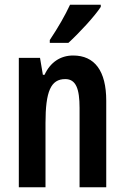

<svg xmlns="http://www.w3.org/2000/svg" viewBox="-20 -786 524 806"><path d="M403 -757V-766H274C253 -721 225 -672 189 -618V-606H267C311 -646 377 -717 403 -757ZM287 -553C233 -553 191 -524 167 -472H160L148 -543H59V0H171V-269C171 -402 193 -454 254 -454C299 -454 314 -413 314 -333V0H426V-363C426 -489 377 -553 287 -553Z"/></svg>

Font: Noto Sans Armenian ExtraCondensed SemiBold
Style: Regular
Weight: 600
Width: 2
Designer: Monotype Design Team
Foundry: Monotype Imaging Inc.
Version: Version 2.008